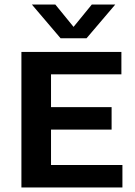

<svg xmlns="http://www.w3.org/2000/svg" viewBox="-20 -823 594 843"><path d="M74 0V-595H513V-496.5H204V-98.5H517.5V0ZM153 -254V-352.5H470V-254ZM246 -655 120 -803H223L314 -691.5H292L383 -803H486L360 -655Z"/></svg>

Font: Encode Sans SC Condensed Thin SemiBold
Style: Regular
Weight: 600
Version: Version 3.002